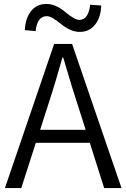

<svg xmlns="http://www.w3.org/2000/svg" viewBox="-20 -955 642 975"><path d="M290 -833Q241 -873 218 -873Q169 -873 161 -797L106 -802Q109 -863 138 -899Q167 -935 216 -935Q262 -935 310 -895Q359 -854 383 -854Q429 -854 438 -931L494 -927Q492 -865 462 -829Q433 -793 385 -793Q339 -793 290 -833ZM255 -732H346L597 0H509L436 -230H162L88 0H5ZM415 -296 377 -415Q349 -499 301 -663H297Q263 -540 222 -415L184 -296Z"/></svg>

Font: Source Han Sans CN Normal
Style: Regular
Weight: 350
Designer: Ryoko NISHIZUKA 西塚涼子 (kana, bopomofo & ideographs); Paul D. Hunt (Latin, Greek & Cyrillic); Sandoll Communications 산돌커뮤니
Foundry: Adobe
Version: Version 2.004;hotconv 1.0.118;makeotfexe 2.5.65603